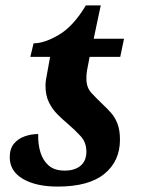

<svg xmlns="http://www.w3.org/2000/svg" viewBox="-20 -679 523 709"><path d="M193 10Q113 10 64.5 -18.5Q16 -47 16 -98Q16 -130 31.5 -148.5Q47 -167 71 -175.5Q95 -184 121 -184Q120 -148 129 -117.5Q138 -87 159.5 -68Q181 -49 219 -49Q256 -49 277.5 -67Q299 -85 299 -119Q299 -153 278 -176Q257 -199 230 -222Q211 -238 192 -257Q173 -276 160.5 -301.5Q148 -327 148 -363Q148 -373 150 -386Q152 -399 154 -408L165 -469H92L104 -519Q144 -519 197.5 -550.5Q251 -582 297 -659H352L326 -536H438L424 -469H311L301 -417Q299 -404 299 -389Q299 -356 317.5 -336Q336 -316 358 -295Q374 -280 389 -263.5Q404 -247 413.5 -223Q423 -199 423 -163Q423 -84 365.5 -37Q308 10 193 10Z"/></svg>

Font: Noto Serif SemiCondensed
Style: Bold Italic
Weight: 700
Width: 4
Italic angle: -12°
Designer: Monotype Design Team
Foundry: Monotype Imaging Inc.
Version: Version 2.014